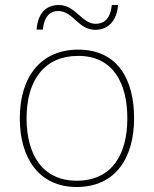

<svg xmlns="http://www.w3.org/2000/svg" viewBox="-20 -736 615 766"><path d="M126 -618H151C157 -678 186 -692 213 -692C271 -692 292 -617 360 -617C410 -617 446 -651 451 -716H426C420 -655 390 -641 361 -641C307 -641 281 -716 215 -716C164 -716 131 -684 126 -618ZM515 -264C515 -417 451 -538 292 -538C145 -538 59 -432 59 -264C59 -107 134 10 286 10C443 10 515 -109 515 -264ZM86 -264C86 -420 160 -513 292 -513C433 -513 488 -402 488 -264C488 -119 426 -15 286 -15C151 -15 86 -117 86 -264Z"/></svg>

Font: Noto Sans Gurmukhi UI Thin
Style: Regular
Weight: 100
Designer: Jelle Bosma - Monotype Design Team
Foundry: Monotype Imaging Inc.
Version: Version 2.004